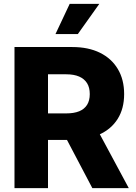

<svg xmlns="http://www.w3.org/2000/svg" viewBox="-20 -970 701 990"><path d="M54.7 0V-727.5H353Q435.5 -727.5 495.4 -698Q555.2 -668.5 587.6 -614Q620.1 -559.6 620.1 -484.9Q620.1 -410.2 586.9 -357.2Q553.7 -304.2 492.4 -276.4Q431.2 -248.5 346.7 -248.5H158.2V-385.3H321.8Q361.3 -385.3 388.2 -396.2Q415 -407.2 429 -429.4Q442.9 -451.7 442.9 -484.9Q442.9 -518.6 429 -541Q415 -563.5 388.2 -575.2Q361.3 -586.9 321.8 -586.9H227.5V0ZM456.1 0 281.7 -331.5H465.8L644 0ZM266.1 -794.4 339.4 -950.2H492.2L381.3 -794.4Z"/></svg>

Font: Inter 18pt ExtraBold
Style: Regular
Weight: 800
Designer: Rasmus Andersson
Foundry: rsms
Version: Version 4.001;git-66647c0bb